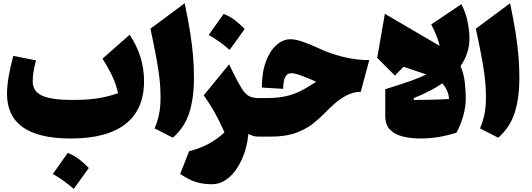

<svg xmlns="http://www.w3.org/2000/svg" viewBox="-20 -846 3297 1189"><path d="M710.9 -268.6Q700.2 -319.3 677 -370.6Q653.8 -421.9 614.7 -482.4L782.7 -630.9Q872.1 -497.6 872.1 -343.8Q872.1 -168 757.3 -78.1Q642.6 11.7 418 11.7Q23.4 11.7 23.4 -266.1Q23.4 -312 33.9 -373.8Q44.4 -435.5 62.5 -500L203.1 -472.2Q191.9 -430.7 187.3 -400.9Q182.6 -371.1 182.6 -340.8Q182.6 -280.3 240.5 -253.7Q298.3 -227.1 429.2 -227.1Q488.3 -227.1 534.7 -231Q581.1 -234.9 623.3 -244.1Q665.5 -253.4 710.9 -268.6ZM399.4 101.1Q437 114.7 469.7 140.1Q502.4 165.5 529.8 194.3Q507.3 226.1 484.1 258.3Q460.9 290.5 436.5 323.7Q408.2 298.8 376.5 275.6Q344.7 252.4 307.1 231.4Q355.5 164.6 399.4 101.1Z M1123.5 -825.7Q1145.5 -723.1 1158 -643.1Q1170.4 -563 1175.8 -496.1Q1181.2 -429.2 1181.2 -365.2Q1181.2 -237.3 1151.6 -146.5Q1122.1 -55.7 1050.3 6.8L937.5 -50.8Q955.1 -92.8 964.6 -136.7Q974.1 -180.7 974.1 -241.2Q974.1 -278.8 971.7 -315.9Q969.2 -353 962.6 -399.4Q956.1 -445.8 943.8 -510.7Q931.6 -575.7 911.6 -668.5Z M1398.9 -447.8 1420.4 -403.3Q1453.6 -335 1476.1 -299.3Q1498.5 -263.7 1521.7 -251.2Q1544.9 -238.8 1580.1 -238.8H1580.6V0H1580.1Q1562.5 0 1548.3 -4.2Q1534.2 -8.3 1518.6 -17.1Q1509.3 72.8 1476.8 143.3Q1444.3 213.9 1396.5 254.4Q1348.6 294.9 1292.5 294.9Q1239.3 294.9 1195.3 281.7Q1151.4 268.6 1095.7 231.4L1150.9 90.8Q1218.3 73.2 1270.5 45.4Q1322.8 17.6 1370.1 -26.4Q1342.3 -90.3 1311.5 -145.8Q1280.8 -201.2 1241.7 -255.9ZM1364.7 -759.8Q1402.3 -746.1 1435.1 -720.7Q1467.8 -695.3 1495.1 -666.5Q1472.7 -634.8 1449.5 -602.5Q1426.3 -570.3 1401.9 -537.1Q1373.5 -562 1341.8 -585.2Q1310.1 -608.4 1272.5 -629.4Q1320.8 -696.3 1364.7 -759.8Z M1779.3 -603Q1809.1 -603 1854 -587.9Q1898.9 -572.8 1952.6 -547.4Q2021.5 -514.6 2103.8 -494.1Q2186 -473.6 2266.6 -473.6L2213.9 -277.3Q2168.9 -277.3 2128.4 -256.3Q2087.9 -235.4 2053.7 -205.6Q2019.5 -175.8 1993.7 -148.4Q1962.4 -115.7 1919.4 -81.3Q1876.5 -46.9 1813.2 -23.4Q1750 0 1656.7 0H1580.6Q1568.8 0 1563 -8.3Q1557.1 -16.6 1557.1 -41V-197.8Q1557.1 -222.2 1563 -230.5Q1568.8 -238.8 1580.6 -238.8H1632.8Q1707 -238.8 1759.8 -252.4Q1812.5 -266.1 1854.2 -289.1Q1896 -312 1938 -339.8Q1912.6 -351.1 1890.6 -360.4Q1868.7 -369.6 1850.6 -376Q1807.6 -392.6 1782.7 -392.6Q1733.9 -392.6 1733.9 -295.9L1601.6 -303.7Q1601.6 -397.5 1626.5 -464.4Q1651.4 -531.2 1691.9 -567.1Q1732.4 -603 1779.3 -603Z M2619.1 -385.3 2479 -432.6 2425.8 -377.9 2315.9 -487.8 2363.3 -760.3 2702.6 -562Q2696.3 -589.4 2683.6 -622.8Q2670.9 -656.2 2650.4 -694.8L2836.9 -819.8Q2863.8 -770.5 2875.5 -712.4Q2887.2 -654.3 2887.2 -608.9Q2887.2 -560.1 2872.8 -517.3Q2858.4 -474.6 2832 -437Q2852.5 -389.2 2858.4 -335.2Q2864.3 -281.2 2864.3 -236.3Q2864.3 -185.5 2849.4 -130.9Q2834.5 -76.2 2807.1 -24.4Q2742.7 -4.4 2689 3.7Q2635.3 11.7 2582 11.7Q2527.3 11.7 2477.8 0.2Q2428.2 -11.2 2397 -41.5Q2365.7 -71.8 2365.7 -128.4V-293.5Q2457 -321.8 2518.6 -343.3Q2580.1 -364.7 2619.1 -385.3ZM2718.8 -329.6Q2681.2 -303.7 2636.7 -281.2Q2592.3 -258.8 2543 -238.8L2542 -227.1Q2579.1 -227.1 2620.1 -227.8Q2661.1 -228.5 2698.5 -229.7Q2735.8 -231 2760.3 -232.9Q2760.3 -255.4 2749.8 -281.2Q2739.3 -307.1 2718.8 -329.6Z M3138.7 -825.7Q3160.6 -723.1 3173.1 -643.1Q3185.5 -563 3190.9 -496.1Q3196.3 -429.2 3196.3 -365.2Q3196.3 -237.3 3166.7 -146.5Q3137.2 -55.7 3065.4 6.8L2952.6 -50.8Q2970.2 -92.8 2979.7 -136.7Q2989.3 -180.7 2989.3 -241.2Q2989.3 -278.8 2986.8 -315.9Q2984.4 -353 2977.8 -399.4Q2971.2 -445.8 2959 -510.7Q2946.8 -575.7 2926.8 -668.5Z"/></svg>

Font: Pinar Black
Style: Regular
Weight: 900
Designer: Amin Abedi
Version: Version 3.000